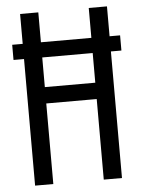

<svg xmlns="http://www.w3.org/2000/svg" viewBox="-53 -777 605 819"><g transform="rotate(-5 250.0 -367.5)"><path d="M64 0V-542H19V-607H64V-735H142V-607H358V-735H436V-607H481V-542H436V0H358V-345H142V0ZM142 -415H358V-542H142Z"/></g></svg>

Font: Iosevka Curly
Style: Regular
Weight: 400
Monospace: yes
Designer: Belleve Invis
Foundry: Belleve Invis
Version: Version 22.1.2; ttfautohint (v1.8.4)